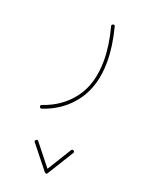

<svg xmlns="http://www.w3.org/2000/svg" viewBox="-146 -314 681 911"><g transform="rotate(20 194.0 142.0)"><path d="M290.5 381.3Q297.9 385.7 293.5 393.1L212.4 524.4Q210 529.3 205.3 528.8Q200.7 528.3 198.2 525.4L104.5 407.7Q99.1 401.4 106 395.5Q112.3 390.1 118.2 397L204.1 505.4L278.8 384.3Q283.2 377 290.5 381.3ZM261.7 -244.1Q271 -247.6 272.9 -238.3Q296.9 -146.5 296.9 -68.4Q296.9 53.2 238.8 133.3Q180.7 213.4 81.1 246.6Q73.2 249 70.3 241.2Q66.9 232.9 75.2 230Q169.9 198.2 225.1 123.5Q280.3 48.8 280.3 -68.4Q280.3 -144 256.3 -234.4Q254.4 -241.2 261.7 -244.1Z"/></g></svg>

Font: Mikhak-DS2-FD Thin
Style: Regular
Weight: 100
Designer: Amin Abedi
Version: Version 3.2